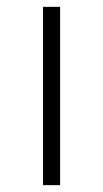

<svg xmlns="http://www.w3.org/2000/svg" viewBox="-20 -542 301 562"><path d="M106 0H156V-522H106Z"/></svg>

Font: Montserrat Light
Style: Regular
Weight: 300
Designer: Julieta Ulanovsky
Foundry: Julieta Ulanovsky
Version: Version 7.200